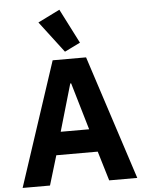

<svg xmlns="http://www.w3.org/2000/svg" viewBox="-63 -1027 811 1076"><g transform="rotate(-5 342.5 -488.5)"><path d="M507 0 457 -166H224L174 0H20L250 -698H438L665 0ZM342 -560H337L260 -295H420ZM189 -916 312 -977 411 -783 323 -740Z"/></g></svg>

Font: IBM Plex Sans Devanagari
Style: Bold
Weight: 700
Designer: Mike Abbink, Paul van der Laan, Pieter van Rosmalen, Erin McLaughlin
Foundry: Bold Monday
Version: Version 1.1